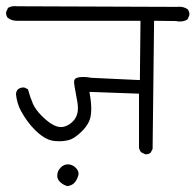

<svg xmlns="http://www.w3.org/2000/svg" viewBox="-21 -571 645 634"><path d="M238.3 2.4Q238.3 -7.8 229 -17.1Q217.8 -28.3 202.6 -28.3Q189.9 -28.3 179.2 -17.6Q168 -6.3 168 9.3Q168 21 177.7 30.3Q189 40.5 201.7 43.5Q216.3 41.5 224.1 33.2Q232.9 23.9 237.3 9.3Q238.3 5.9 238.3 2.4ZM460.9 -61.5Q470.2 -61.5 476.6 -66.9L482.9 -79.1L487.8 -502.4L560.1 -501.5Q566.9 -500 572.8 -500Q586.9 -500 598.1 -506.8L604 -520Q604.5 -521.5 604.5 -524.4Q604.5 -532.7 598.6 -540.5Q586.4 -548.8 570.8 -548.8L564.5 -548.3L36.1 -550.3Q31.7 -550.8 27.8 -550.8Q15.1 -550.8 5.4 -544.9L-0.5 -531.7Q-1 -530.3 -1 -528.8Q-1 -519 4.9 -511.7Q18.1 -502.4 34.2 -502.4H442.9L440.9 -306.6L281.7 -314Q265.6 -316.9 253.2 -316.9Q240.7 -316.9 232.9 -314Q229 -312.5 227.1 -310.5Q223.6 -307.1 223.6 -299.3Q223.6 -291.5 234.4 -234.9Q236.3 -223.6 236.3 -213.9Q236.3 -191.9 225.6 -177.2Q210 -156.7 187 -151.9Q184.1 -151.4 180.2 -151.4Q153.8 -151.4 116.7 -188.5Q96.2 -209 87.4 -229Q77.6 -252.4 71.3 -276.4L60.1 -281.7Q58.6 -282.2 56.6 -282.2Q45.9 -282.2 38.1 -275.9Q32.7 -270 31.7 -260.7Q34.7 -229.5 48.3 -204.6Q67.9 -168.5 94.7 -141.6Q118.7 -118.2 138.7 -110.4Q148.9 -106.4 158.4 -105.5Q168 -104.5 175.3 -104.5Q189.9 -104.5 203.6 -107.9Q224.1 -112.3 249.8 -137.9Q275.4 -163.6 278.8 -190.4Q280.3 -201.2 280.3 -211.4Q280.3 -233.4 275.9 -257.3L274.4 -267.6L438 -261.7V-83.5Q439.5 -74.7 444.8 -68.4L457.5 -62Q459 -61.5 460.9 -61.5Z"/></svg>

Font: NaikaiFont
Style: Light
Weight: 300
Version: Version 1.89